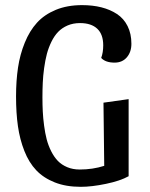

<svg xmlns="http://www.w3.org/2000/svg" viewBox="-20 -700 581 742"><path d="M289.1 -610.8Q262.7 -610.8 241.2 -601.6Q219.7 -592.3 204.8 -576.9Q189.9 -561.5 178.7 -538.6Q167.5 -515.6 161.1 -491.5Q154.8 -467.3 150.6 -437.3Q146.5 -407.2 145.3 -380.9Q144 -354.5 144 -324.2Q144 -294.4 145.3 -269.3Q146.5 -244.1 150.4 -214.6Q154.3 -185.1 160.4 -161.6Q166.5 -138.2 177.7 -115.7Q189 -93.3 203.6 -78.1Q218.3 -63 239.7 -54Q261.2 -44.9 288.1 -44.9Q338.4 -44.9 382.8 -59.1L379.9 -303.2L477.1 -316.9V-19Q444.8 -1 389.6 10.5Q334.5 22 292 22Q234.9 22 191.7 4.9Q148.4 -12.2 120.1 -42Q91.8 -71.8 74.2 -116.5Q56.6 -161.1 49.3 -212.2Q42 -263.2 42 -327.1Q42 -387.7 49.6 -438.5Q57.1 -489.3 75.7 -534.9Q94.2 -580.6 122.8 -612.1Q151.4 -643.6 195.6 -661.9Q239.7 -680.2 296.9 -680.2Q338.4 -680.2 372.1 -671.6Q405.8 -663.1 432.1 -645.8Q458.5 -628.4 473.1 -599.1Q487.8 -569.8 487.8 -530.8Q487.8 -499 470.2 -478.5Q452.6 -458 422.9 -458Q387.7 -458 371.1 -476.1Q378.9 -497.1 378.9 -524.9Q378.9 -567.4 355.7 -589.1Q332.5 -610.8 289.1 -610.8Z"/></svg>

Font: Sansita Light
Style: Regular
Weight: 300
Designer: Pablo Cosgaya
Foundry: Omnibus-Type
Version: Version 1.006;hotconv 1.0.109;makeotfexe 2.5.65596